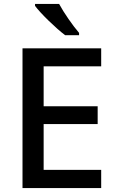

<svg xmlns="http://www.w3.org/2000/svg" viewBox="-20 -961 597 981"><path d="M282 -941H159V-931C186 -894 265 -817 313 -781H384V-793C352 -830 306 -896 282 -941ZM497 0V-93H203V-327H479V-418H203V-622H497V-714H95V0Z"/></svg>

Font: Noto Sans Devanagari UI Medium
Style: Regular
Weight: 500
Designer: Jelle Bosma - Monotype Design Team
Foundry: Monotype Imaging Inc.
Version: Version 2.004